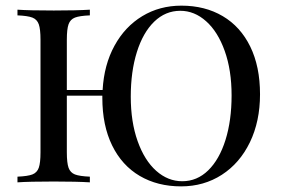

<svg xmlns="http://www.w3.org/2000/svg" viewBox="-20 -642 990 676"><path d="M895.5 -310.1Q895.5 -214.8 859.9 -141.1Q824.2 -67.4 761 -26.6Q697.8 14.2 617.7 14.2Q534.7 14.2 471.9 -22.7Q409.2 -59.6 374.8 -129.9Q340.3 -200.2 340.3 -297.9V-305.2H215.3V-106Q215.3 -68.4 221.4 -51.3Q227.5 -34.2 243.9 -27.8Q260.3 -21.5 296.4 -20V0Q250 -2.9 169.4 -2.9Q83 -2.9 41.5 0V-20Q77.6 -21.5 94 -27.8Q110.4 -34.2 116.5 -51.3Q122.6 -68.4 122.6 -106V-502Q122.6 -539.6 116.5 -556.6Q110.4 -573.7 94 -580.1Q77.6 -586.4 41.5 -587.9V-607.9Q83 -605 169.4 -605Q250 -605 296.4 -607.9V-587.9Q260.3 -586.4 243.9 -580.1Q227.5 -573.7 221.4 -556.6Q215.3 -539.6 215.3 -502V-325.2H341.3Q346.2 -413.6 383.1 -481Q419.9 -548.3 481 -585.2Q542 -622.1 618.7 -622.1Q701.7 -622.1 764.2 -585.2Q826.7 -548.3 861.1 -478Q895.5 -407.7 895.5 -310.1ZM795.4 -306.2Q795.4 -395 771.2 -462.6Q747.1 -530.3 705.8 -567.1Q664.6 -604 614.7 -604Q562.5 -604 522.9 -565.7Q483.4 -527.3 461.9 -458.7Q440.4 -390.1 440.4 -301.8Q440.4 -212.9 464.6 -145Q488.8 -77.1 530 -40.5Q571.3 -3.9 621.6 -3.9Q673.8 -3.9 713.1 -42.2Q752.4 -80.6 773.9 -149.2Q795.4 -217.8 795.4 -306.2Z"/></svg>

Font: Playfair Display SC
Style: Regular
Weight: 400
Designer: Claus Eggers Sørensen
Foundry: Claus Eggers Sørensen
Version: Version 1.004;PS 001.004;hotconv 1.0.70;makeotf.lib2.5.58329